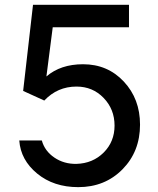

<svg xmlns="http://www.w3.org/2000/svg" viewBox="-20 -768 656 798"><path d="M305.2 9.8Q203.1 9.8 134.5 -46.6Q65.9 -103 60.1 -184.1H153.8Q166 -140.1 206.1 -113Q246.1 -85.9 297.9 -86.9Q365.7 -88.9 410.9 -134Q456.1 -179.2 456.1 -246.1Q456.1 -314 410.6 -361.1Q365.2 -408.2 297.9 -408.2Q218.8 -408.2 164.1 -350.1L76.2 -390.1L117.2 -748H516.1V-654.8H199.2L172.9 -450.2Q231.9 -501 325.2 -501Q427.2 -501 494.6 -429Q562 -356.9 562 -250Q562 -138.2 489 -64.2Q416 9.8 305.2 9.8Z"/></svg>

Font: Oakes Grotesk
Style: Medium Italic
Weight: 500
Designer: Samuel Oakes
Foundry: Samuel Oakes
Version: Version 1.0 | wf-rip DC20170320